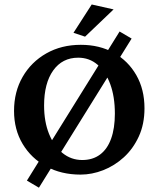

<svg xmlns="http://www.w3.org/2000/svg" viewBox="-20 -786 722 874"><path d="M346.7 8.8Q258.8 8.8 190.4 -28.3Q122.1 -65.4 83 -130.9Q43.9 -196.3 43.9 -281.2Q43.9 -368.2 83 -436Q122.1 -503.9 190.9 -543Q259.8 -582 347.7 -582Q433.6 -582 498.5 -545.4Q563.5 -508.8 600.6 -443.8Q637.7 -378.9 637.7 -293Q637.7 -220.7 611.8 -164.6Q585.9 -108.4 543.5 -69.8Q501 -31.2 449.7 -11.2Q398.4 8.8 346.7 8.8ZM354.5 -57.6Q402.3 -57.6 435.5 -82.5Q468.8 -107.4 485.8 -154.8Q502.9 -202.1 502.9 -268.6Q502.9 -345.7 481.9 -402.8Q460.9 -460 423.8 -491.7Q386.7 -523.4 335.9 -523.4Q263.7 -523.4 222.2 -465.3Q180.7 -407.2 180.7 -305.7Q180.7 -232.4 203.1 -176.8Q225.6 -121.1 264.6 -89.4Q303.7 -57.6 354.5 -57.6ZM157.2 68.4 102.5 36.1 524.4 -642.6 579.1 -610.4ZM367.2 -619.1 314.5 -636.7 397.5 -765.6 497.1 -743.2Z"/></svg>

Font: Crimson Pro SemiBold
Style: Regular
Weight: 600
Designer: Jacques Le Bailly
Foundry: Baron von Fonthausen
Version: Version 1.003